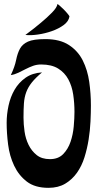

<svg xmlns="http://www.w3.org/2000/svg" viewBox="-20 -888 466 923"><path d="M198 -700Q268 -700 311.5 -671.5Q355 -643 378 -597Q401 -551 409 -494.5Q417 -438 417 -381Q417 -347 415 -304Q413 -261 406 -217Q399 -173 386 -131.5Q373 -90 350 -57.5Q327 -25 293.5 -5Q260 15 213 15Q148 15 109 -15Q70 -45 48 -91.5Q26 -138 19 -193Q12 -248 12 -298Q12 -338 21 -380Q30 -422 50 -456.5Q70 -491 102.5 -514Q135 -537 182 -540Q151 -514 133 -491.5Q115 -469 106 -444.5Q97 -420 95 -390.5Q93 -361 93 -322Q93 -291 98 -256Q103 -221 117.5 -191.5Q132 -162 156.5 -142.5Q181 -123 220 -123Q260 -123 283.5 -147Q307 -171 319 -206Q331 -241 334.5 -280.5Q338 -320 338 -350Q338 -392 332 -433Q326 -474 308.5 -506.5Q291 -539 259.5 -558.5Q228 -578 178 -578Q157 -578 139 -571.5Q121 -565 103.5 -556Q86 -547 68.5 -538.5Q51 -530 32 -527Q51 -567 57.5 -599.5Q64 -632 76 -654Q88 -676 114.5 -688Q141 -700 198 -700ZM102 -720Q144 -751 177 -779Q206 -803 230 -827.5Q254 -852 256 -868Q256 -870 265.5 -862Q275 -854 286 -843Q297 -832 305.5 -821.5Q314 -811 314 -809Q310 -785 286 -767.5Q262 -750 229.5 -738.5Q197 -727 162 -722Q127 -717 102 -720Z"/></svg>

Font: Fette Mikado
Style: Regular
Weight: 400
Designer: Peter Wiegel
Foundry: Peter Wiegel
Version: Version 1.000